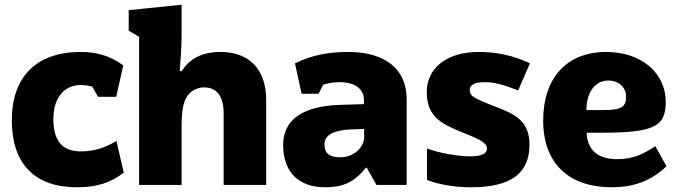

<svg xmlns="http://www.w3.org/2000/svg" viewBox="-20 -783 2876 813"><path d="M306 10C392 10 449 -10 504 -52L473 -186C422 -156 378 -142 322 -142C239 -142 206 -192 206 -280C206 -374 257 -423 321 -423C339 -423 358 -420 371 -416L395 -373H472L502 -506C444 -549 385 -563 321 -563C135 -563 30 -458 30 -274C30 -91 125 10 306 10Z M525 -740V-653L569 -627V0H749V-251C749 -324 759 -364 782 -387C798 -403 821 -413 844 -413C895 -413 927 -379 927 -302V0H1107V-360C1107 -488 1037 -563 913 -563C847 -563 787 -542 750 -482H741C746 -544 749 -593 749 -642V-763Z M1574 0H1702V-363C1702 -489 1613 -563 1454 -563C1372 -563 1301 -550 1229 -515L1257 -386H1329L1348 -424C1373 -432 1393 -435 1422 -435C1473 -435 1521 -412 1521 -360V-342L1421 -339C1264 -334 1179 -278 1179 -169C1179 -56 1243 10 1357 10C1429 10 1479 -9 1529 -73H1533ZM1422 -117C1379 -117 1354 -130 1354 -172C1354 -212 1393 -232 1468 -235L1522 -237V-204C1522 -157 1476 -117 1422 -117Z M1975 10C2139 10 2222 -46 2222 -170C2222 -269 2165 -299 2071 -334C2035 -348 2011 -357 1986 -372C1975 -379 1969 -389 1969 -400C1969 -424 1988 -435 2034 -435C2067 -435 2107 -427 2174 -400L2224 -515C2150 -549 2084 -563 2006 -563C1870 -563 1787 -493 1787 -393C1787 -288 1852 -259 1924 -228C1981 -204 2042 -185 2042 -155C2042 -133 2021 -121 1971 -121C1924 -121 1846 -133 1788 -154V-21C1847 1 1911 10 1975 10Z M2571 10C2659 10 2736 -15 2802 -79L2755 -164C2703 -130 2661 -109 2594 -109C2500 -109 2466 -159 2464 -221H2526C2752 -221 2799 -248 2799 -352C2799 -472 2698 -563 2547 -563C2378 -563 2280 -451 2280 -273C2280 -92 2387 10 2571 10ZM2463 -317C2463 -388 2497 -442 2556 -442C2602 -442 2631 -411 2631 -375C2631 -333 2616 -317 2538 -317Z"/></svg>

Font: Frost ExtraBold
Style: Regular
Weight: 800
Designer: Lee Frost
Foundry: Lee Frost for Ice Communication Norge AS
Version: Version 2.011;hotconv 1.0.107;makeotfexe 2.5.65593